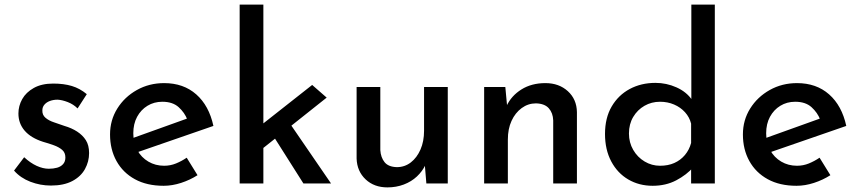

<svg xmlns="http://www.w3.org/2000/svg" viewBox="-20 -797 3731 834"><path d="M201 9Q155 9 112 -7.5Q69 -24 41 -56L85 -114Q112 -89 139.5 -76.5Q167 -64 192 -64Q212 -64 228 -68.5Q244 -73 254 -84Q264 -95 264 -113Q264 -134 250 -146Q236 -158 214 -166Q192 -174 167 -181Q114 -198 87 -229.5Q60 -261 60 -304Q60 -337 76.5 -366.5Q93 -396 127 -415Q161 -434 211 -434Q257 -434 292 -423.5Q327 -413 357 -388L317 -326Q299 -344 274.5 -353.5Q250 -363 230 -364Q212 -364 197 -358.5Q182 -353 173 -342.5Q164 -332 164 -318Q163 -298 177.5 -285.5Q192 -273 215 -265.5Q238 -258 260 -250Q291 -241 315 -225.5Q339 -210 353 -188Q367 -166 367 -132Q367 -95 349 -62.5Q331 -30 294 -10.5Q257 9 201 9Z M691 10Q618 10 566 -18.5Q514 -47 486 -97.5Q458 -148 458 -213Q458 -275 489.5 -325.5Q521 -376 574.5 -406Q628 -436 693 -436Q777 -436 832.5 -387Q888 -338 907 -250L566 -132L542 -192L815 -290L794 -277Q782 -308 756 -331.5Q730 -355 685 -355Q649 -355 620.5 -337.5Q592 -320 575.5 -289.5Q559 -259 559 -218Q559 -176 576.5 -144.5Q594 -113 624.5 -95Q655 -77 693 -77Q720 -77 744.5 -87Q769 -97 791 -112L838 -36Q805 -15 766.5 -2.5Q728 10 691 10Z M1021 0V-777H1124V0ZM1226 -280 1418 0H1298L1158 -221ZM1092 -129 1082 -228 1336 -428 1399 -373Z M1663 17Q1605 17 1568 -18Q1531 -53 1529 -108V-419H1632V-145Q1634 -113 1650.5 -92.5Q1667 -72 1704 -71Q1738 -71 1764.5 -91.5Q1791 -112 1806.5 -147.5Q1822 -183 1822 -229V-419H1925V0H1832L1824 -97L1828 -81Q1815 -53 1791 -30.5Q1767 -8 1734 4.5Q1701 17 1663 17Z M2175 -419 2184 -323 2180 -336Q2201 -381 2245 -408.5Q2289 -436 2349 -436Q2408 -436 2446.5 -401Q2485 -366 2486 -310V0H2383V-274Q2382 -306 2364 -326.5Q2346 -347 2308 -348Q2274 -348 2246 -327.5Q2218 -307 2202 -272Q2186 -237 2186 -191V0H2083V-419Z M2815 10Q2756 10 2709 -17.5Q2662 -45 2635 -96Q2608 -147 2608 -215Q2608 -285 2637 -334.5Q2666 -384 2715.5 -410.5Q2765 -437 2827 -437Q2875 -437 2918.5 -417.5Q2962 -398 2986 -363L2983 -328V-777H3085V0H2982V-99L2993 -72Q2962 -37 2917 -13.5Q2872 10 2815 10ZM2847 -77Q2882 -77 2909 -89Q2936 -101 2955 -123.5Q2974 -146 2982 -176V-260Q2975 -288 2955.5 -309.5Q2936 -331 2908 -343Q2880 -355 2847 -355Q2810 -355 2779.5 -337.5Q2749 -320 2730.5 -289Q2712 -258 2712 -217Q2712 -178 2730.5 -146Q2749 -114 2780 -95.5Q2811 -77 2847 -77Z M3440 10Q3367 10 3315 -18.5Q3263 -47 3235 -97.5Q3207 -148 3207 -213Q3207 -275 3238.5 -325.5Q3270 -376 3323.5 -406Q3377 -436 3442 -436Q3526 -436 3581.5 -387Q3637 -338 3656 -250L3315 -132L3291 -192L3564 -290L3543 -277Q3531 -308 3505 -331.5Q3479 -355 3434 -355Q3398 -355 3369.5 -337.5Q3341 -320 3324.5 -289.5Q3308 -259 3308 -218Q3308 -176 3325.5 -144.5Q3343 -113 3373.5 -95Q3404 -77 3442 -77Q3469 -77 3493.5 -87Q3518 -97 3540 -112L3587 -36Q3554 -15 3515.5 -2.5Q3477 10 3440 10Z"/></svg>

Font: Josefin Sans Thin Medium
Style: Regular
Weight: 500
Version: Version 2.000